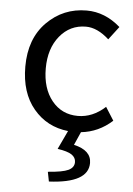

<svg xmlns="http://www.w3.org/2000/svg" viewBox="-56 -599 621 895"><g transform="rotate(5 254.5 -152.0)"><path d="M335.9 10.7 308.6 72.3Q390.6 90.8 390.6 150.4Q390.6 244.1 207 252.9L198.2 208Q266.6 203.1 293.5 190.4Q320.3 177.7 320.3 152.3Q320.3 130.9 300.8 117.7Q281.2 104.5 234.4 97.7L275.4 10.7Q175.8 0 113.3 -74.7Q50.8 -149.4 50.8 -271.5Q50.8 -402.3 127.4 -479.5Q204.1 -556.6 313.5 -556.6Q399.4 -556.6 471.7 -493.2L424.8 -431.6Q370.1 -481.4 316.4 -481.4Q242.2 -481.4 194.3 -422.9Q146.5 -364.3 146.5 -271.5Q146.5 -177.7 192.9 -120.6Q239.3 -63.5 314.5 -63.5Q383.8 -63.5 442.4 -117.2L481.4 -55.7Q418 2 335.9 10.7Z"/></g></svg>

Font: GenYoGothic TW TTF Regular
Style: Regular
Weight: 400
Version: Version 1.300